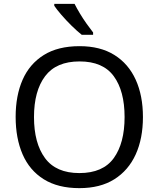

<svg xmlns="http://www.w3.org/2000/svg" viewBox="-20 -964 821 994"><path d="M720 -358Q720 -247 682.5 -164.5Q645 -82 572 -36Q499 10 391 10Q280 10 206.5 -36Q133 -82 97 -165Q61 -248 61 -359Q61 -469 97 -551Q133 -633 206.5 -679Q280 -725 392 -725Q499 -725 572 -679.5Q645 -634 682.5 -551.5Q720 -469 720 -358ZM156 -358Q156 -223 213 -145.5Q270 -68 391 -68Q513 -68 569 -145.5Q625 -223 625 -358Q625 -493 569 -569.5Q513 -646 392 -646Q271 -646 213.5 -569.5Q156 -493 156 -358ZM366 -944Q377 -922 393.5 -894.5Q410 -867 428.5 -841Q447 -815 462 -796V-784H403Q380 -802 351 -830.5Q322 -859 297.5 -887.5Q273 -916 261 -934V-944Z"/></svg>

Font: Noto Sans Tifinagh APT
Style: Regular
Weight: 400
Designer: JamraPatel
Foundry: JamraPatel LLC
Version: Version 2.006; ttfautohint (v1.8.4.7-5d5b)